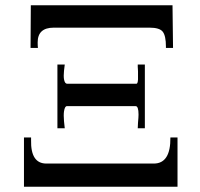

<svg xmlns="http://www.w3.org/2000/svg" viewBox="-20 -709 758 729"><path d="M635 -689 637 -527H610V-532Q610 -573 598 -588.5Q586 -604 548 -604H184Q123 -604 123 -548Q123 -535 124 -527H96L97 -689ZM530 -464V-222H503L504 -243Q506 -264 506 -274Q506 -306 495 -306H234Q226 -306 223 -286Q221 -272 223 -249Q226 -220 226 -222H198V-464H226Q226 -466 223 -440Q221 -420 223 -408Q226 -391 235 -391H498Q503 -391 504 -407V-438Q504 -443 503.5 -447.5Q503 -452 503 -455Q503 -458 503 -460.5Q503 -463 503 -464ZM654 -187V0H71V-187H98V-177Q96 -88 156 -88H564Q628 -88 627 -187Z"/></svg>

Font: GFS Didot
Style: Regular
Weight: 400
Designer: Takis Katsoulidis and George D. Matthiopoulos
Foundry: Takis Katsoulidis and George D. Matthiopoulos
Version: Version 1.0